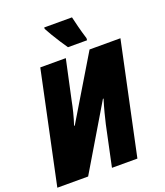

<svg xmlns="http://www.w3.org/2000/svg" viewBox="-170 -1042 993 1153"><g transform="rotate(-20 326.5 -465.5)"><path d="M-4.9 0 146 -713.9H309.1L253.9 -458Q249 -431.2 239.3 -392.3Q229.5 -353.5 216.8 -314.9H221.2L460.9 -713.9H658.2L506.8 0H344.2L398.9 -257.8Q404.3 -282.2 415.5 -325.7Q426.8 -369.1 439 -408.2H435.1L191.9 0ZM343.8 -771Q332 -787.6 313.2 -816.4Q294.4 -845.2 276.9 -874.5Q259.3 -903.8 250 -921.9V-931.2H427.7Q434.1 -902.8 443.4 -866.5Q452.6 -830.1 466.8 -784.2L465.8 -771Z"/></g></svg>

Font: Open Sans Condensed ExtraBold
Style: Italic
Weight: 800
Width: 3
Italic angle: -12°
Designer: Monotype Design Team
Foundry: Monotype Imaging Inc.
Version: Version 3.003; ttfautohint (v1.8.4)